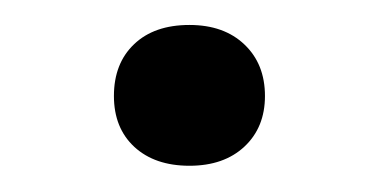

<svg xmlns="http://www.w3.org/2000/svg" viewBox="-20 -354 296 150"><path d="M128 -224.5Q101 -224.5 85 -239.2Q69 -254 69 -279Q69 -304.5 84.8 -319.5Q100.5 -334.5 128 -334.5Q155 -334.5 171 -319.2Q187 -304 187 -279Q187 -254.5 171 -239.5Q155 -224.5 128 -224.5Z"/></svg>

Font: Encode Sans Expanded
Style: Regular
Weight: 400
Width: 7
Designer: Multiple Designers
Foundry: Impallari Type
Version: Version 3.000; ttfautohint (v1.8.3) -l 8 -r 50 -G 200 -x 14 